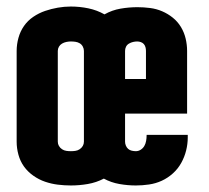

<svg xmlns="http://www.w3.org/2000/svg" viewBox="-20 -560 640 588"><path d="M197 8Q177 8 157 5.5Q137 3 118 -3.5Q99 -10 82 -22Q65 -34 53.5 -50Q42 -66 36.5 -86Q31 -106 31 -126V-404Q31 -424 36.5 -444Q42 -464 53.5 -480.5Q65 -497 82 -508.5Q99 -520 118 -526.5Q137 -533 157 -536.5Q177 -540 197 -540Q224 -540 250.5 -534.5Q277 -529 300 -516Q323 -529 349 -533.5Q375 -538 401 -538Q420 -538 439.5 -535.5Q459 -533 476.5 -525.5Q494 -518 509 -506Q524 -494 534 -477.5Q544 -461 548.5 -442Q553 -423 553 -404V-212H363V-126Q363 -120 365.5 -114Q368 -108 372.5 -104Q377 -100 383.5 -98.5Q390 -97 396 -97Q404 -97 411 -101.5Q418 -106 422 -113Q426 -120 427.5 -128.5Q429 -137 429 -145Q429 -145 429 -146Q429 -147 429 -147H555Q555 -145 555 -143Q555 -141 555 -139Q555 -119 550 -99Q545 -79 535 -61Q525 -43 509.5 -29Q494 -15 475.5 -6.5Q457 2 436.5 5Q416 8 396 8Q371 8 345.5 3.5Q320 -1 298 -13Q275 -1 249 3.5Q223 8 197 8ZM363 -318H427V-404Q427 -410 425.5 -415.5Q424 -421 420.5 -425Q417 -429 411.5 -431Q406 -433 400 -433Q394 -433 387.5 -431.5Q381 -430 375 -426.5Q369 -423 366 -417Q363 -411 363 -404ZM197 -97Q204 -97 211 -98Q218 -99 224 -103Q230 -107 233.5 -113Q237 -119 237 -126V-404Q237 -411 233.5 -417.5Q230 -424 224 -427.5Q218 -431 211 -432Q204 -433 197 -433Q190 -433 183 -431.5Q176 -430 170 -426.5Q164 -423 160.5 -417Q157 -411 157 -404V-126Q157 -119 160.5 -113Q164 -107 170 -103Q176 -99 183 -98Q190 -97 197 -97Z"/></svg>

Font: Iosevka Curly XBdEx
Style: Regular
Weight: 800
Width: 7
Monospace: yes
Designer: Belleve Invis
Foundry: Belleve Invis
Version: Version 11.1.0; ttfautohint (v1.8.3)